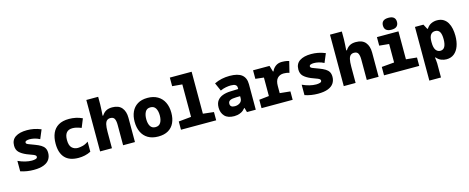

<svg xmlns="http://www.w3.org/2000/svg" viewBox="-44 -1638 6687 2740"><g transform="rotate(-15 3300.0 -268.5)"><path d="M263 10Q215 10 166 2.5Q117 -5 70 -21V-175Q124 -150 175.5 -137.5Q227 -125 272 -125Q304 -125 328.5 -132.5Q353 -140 353 -160Q353 -177 336 -187Q319 -197 289.5 -207Q260 -217 221 -233Q151 -263 115.5 -299Q80 -335 80 -396Q80 -481 142 -522Q204 -563 313 -563Q363 -563 413.5 -553.5Q464 -544 520 -521L465 -390Q425 -411 387 -419.5Q349 -428 318 -428Q287 -428 268.5 -420.5Q250 -413 250 -396Q250 -384 261.5 -376Q273 -368 299.5 -359Q326 -350 371 -332Q422 -313 456 -292.5Q490 -272 507 -243.5Q524 -215 524 -171Q524 -118 497.5 -77Q471 -36 413.5 -13Q356 10 263 10Z M927 10Q793 10 726.5 -61.5Q660 -133 660 -270Q660 -360 689 -425.5Q718 -491 778.5 -527Q839 -563 935 -563Q985 -563 1035 -552.5Q1085 -542 1130 -520L1078 -392Q1032 -410 1003 -416Q974 -422 948 -422Q830 -422 830 -280Q830 -198 865 -164Q900 -130 953 -130Q982 -130 1024 -140Q1066 -150 1109 -181V-32Q1066 -10 1020 0Q974 10 927 10Z M1245 0V-760H1420V-645Q1420 -604 1416.5 -564Q1413 -524 1411 -483H1421Q1447 -524 1483 -543.5Q1519 -563 1573 -563Q1668 -563 1714 -508Q1760 -453 1760 -359V0H1585V-301Q1585 -360 1569 -391Q1553 -422 1508 -422Q1479 -422 1459 -406Q1439 -390 1429.5 -350.5Q1420 -311 1420 -241V0Z M2105 10Q2015 10 1953.5 -26.5Q1892 -63 1861 -129Q1830 -195 1830 -281Q1830 -363 1859 -426.5Q1888 -490 1946.5 -526.5Q2005 -563 2094 -563Q2181 -563 2243 -527Q2305 -491 2337.5 -425Q2370 -359 2370 -269Q2370 -186 2341 -123Q2312 -60 2253 -25Q2194 10 2105 10ZM2100 -130Q2153 -130 2177 -170.5Q2201 -211 2201 -275Q2201 -341 2177 -381.5Q2153 -422 2100 -422Q2046 -422 2023 -379.5Q2000 -337 2000 -275Q2000 -209 2024 -169.5Q2048 -130 2100 -130Z M2440 0V-122L2626 -140V-620L2479 -633V-760H2801V-140L2960 -122V0Z M3227 10Q3132 10 3086 -39Q3040 -88 3040 -165Q3040 -229 3068.5 -267.5Q3097 -306 3147.5 -325Q3198 -344 3264 -346L3379 -350V-369Q3379 -398 3358 -412.5Q3337 -427 3289 -427Q3257 -427 3216 -419.5Q3175 -412 3134 -393L3081 -513Q3134 -539 3190.5 -551Q3247 -563 3307 -563Q3430 -563 3487.5 -516.5Q3545 -470 3545 -377V0H3415L3396 -66H3392Q3364 -31 3332.5 -15Q3301 1 3273.5 5.5Q3246 10 3227 10ZM3271 -125Q3313 -125 3346 -147.5Q3379 -170 3379 -217V-244L3321 -243Q3261 -242 3231.5 -228Q3202 -214 3202 -179Q3202 -125 3271 -125Z M3630 0V-124L3776 -140V-413L3653 -427V-553H3896L3923 -463H3931Q3948 -506 3986.5 -534.5Q4025 -563 4080 -563Q4094 -563 4120.5 -561Q4147 -559 4186 -548L4145 -383Q4128 -391 4102.5 -394Q4077 -397 4062 -397Q4006 -397 3971 -361Q3936 -325 3936 -246V-140L4090 -124V0Z M4463 10Q4415 10 4366 2.5Q4317 -5 4270 -21V-175Q4324 -150 4375.5 -137.5Q4427 -125 4472 -125Q4504 -125 4528.5 -132.5Q4553 -140 4553 -160Q4553 -177 4536 -187Q4519 -197 4489.5 -207Q4460 -217 4421 -233Q4351 -263 4315.5 -299Q4280 -335 4280 -396Q4280 -481 4342 -522Q4404 -563 4513 -563Q4563 -563 4613.5 -553.5Q4664 -544 4720 -521L4665 -390Q4625 -411 4587 -419.5Q4549 -428 4518 -428Q4487 -428 4468.5 -420.5Q4450 -413 4450 -396Q4450 -384 4461.5 -376Q4473 -368 4499.5 -359Q4526 -350 4571 -332Q4622 -313 4656 -292.5Q4690 -272 4707 -243.5Q4724 -215 4724 -171Q4724 -118 4697.5 -77Q4671 -36 4613.5 -13Q4556 10 4463 10Z M4845 0V-760H5020V-645Q5020 -604 5016.5 -564Q5013 -524 5011 -483H5021Q5047 -524 5083 -543.5Q5119 -563 5173 -563Q5268 -563 5314 -508Q5360 -453 5360 -359V0H5185V-301Q5185 -360 5169 -391Q5153 -422 5108 -422Q5079 -422 5059 -406Q5039 -390 5029.5 -350.5Q5020 -311 5020 -241V0Z M5713 -601Q5608 -601 5608 -690Q5608 -777 5713 -777Q5766 -777 5791 -754.5Q5816 -732 5816 -690Q5816 -649 5791.5 -625Q5767 -601 5713 -601ZM5440 0V-124L5626 -140V-413L5483 -427V-553H5801V-140L5960 -124V0Z M6045 240V-553H6170L6208 -481H6217Q6245 -525 6285.5 -544Q6326 -563 6371 -563Q6427 -563 6465.5 -539.5Q6504 -516 6527 -476Q6550 -436 6560 -386Q6570 -336 6570 -283Q6570 -196 6546 -130Q6522 -64 6475.5 -27Q6429 10 6362 10Q6325 10 6286.5 -4.5Q6248 -19 6217 -56H6208Q6210 -43 6213.5 -14.5Q6217 14 6217 33V240ZM6308 -130Q6353 -130 6374 -168.5Q6395 -207 6395 -279Q6395 -350 6374.5 -386Q6354 -422 6307 -422Q6264 -422 6240.5 -390Q6217 -358 6217 -292V-278Q6217 -201 6242 -165.5Q6267 -130 6308 -130Z"/></g></svg>

Font: Noto Sans Mono Black
Style: Regular
Weight: 900
Designer: Monotype Design Team
Foundry: Monotype Imaging Inc.
Version: Version 2.014